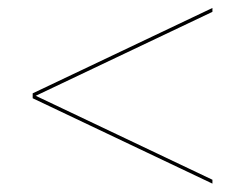

<svg xmlns="http://www.w3.org/2000/svg" viewBox="-20 -622 600 470"><path d="M60 -381.5V-393.5L500 -602.5V-593L67.5 -387.5L500 -182V-172.5Z"/></svg>

Font: Bodoni* 24pt Medium
Style: Italic
Weight: 500
Italic angle: -13°
Version: Version 2.3